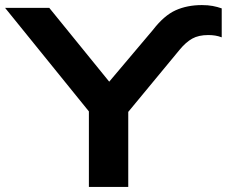

<svg xmlns="http://www.w3.org/2000/svg" viewBox="-32 -736 893 756"><path d="M318 0V-361L345 -264L-12 -705H162L400 -412H396L570 -618Q614 -675 659.5 -695.5Q705 -716 763 -716Q787 -716 805.5 -712.5Q824 -709 841 -703V-589Q828 -594 815 -596Q802 -598 788 -598Q750 -598 725 -584Q700 -570 676 -541L447 -264L473 -361V0Z"/></svg>

Font: Nunito Sans 7pt Expanded
Style: Bold
Weight: 700
Width: 7
Designer: Vernon Adams
Foundry: Vernon Adams
Version: Version 3.101;gftools[0.9.27]